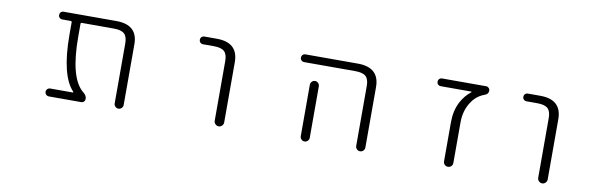

<svg xmlns="http://www.w3.org/2000/svg" viewBox="-42 -868 3584 1169"><g transform="rotate(10 1750.0 -283.5)"><path d="M736.3 -48.8Q736.3 -38.1 728 -29.8Q719.7 -21.5 708.5 -21.5Q697.3 -21.5 689 -29.8Q680.7 -38.1 680.7 -48.8V-420.9Q680.7 -461.9 661.6 -479.5Q642.6 -497.1 595.7 -497.1H399.4Q391.6 -497.1 391.6 -490.2V-411.1Q391.6 -151.4 482.4 -81.1Q502 -65.4 502 -44.9Q502 -35.2 495.1 -28.3Q488.3 -21.5 478.5 -21.5H278.3Q268.6 -21.5 261.2 -28.8Q253.9 -36.1 253.9 -45.9Q253.9 -55.7 261.2 -63Q268.6 -70.3 278.3 -70.3H417Q419.9 -70.3 420.4 -72.3Q420.9 -74.2 419.9 -75.2Q337.9 -161.1 336.9 -411.1V-490.2Q336.9 -497.1 329.1 -497.1H278.3Q267.6 -497.1 260.7 -503.9Q253.9 -510.7 253.9 -521Q253.9 -531.2 260.7 -538.1Q267.6 -544.9 278.3 -544.9H603.5Q736.3 -544.9 736.3 -424.8Z M1148.4 -497.1Q1137.7 -497.1 1130.9 -503.9Q1124 -510.7 1124 -521Q1124 -531.2 1130.9 -538.1Q1137.7 -544.9 1148.4 -544.9H1224.6Q1356.4 -544.9 1357.4 -424.8V-50.8Q1357.4 -39.1 1348.6 -30.3Q1339.8 -21.5 1328.1 -21.5Q1316.4 -21.5 1307.6 -30.3Q1298.8 -39.1 1298.8 -50.8V-420.9Q1298.8 -461.9 1279.8 -479.5Q1260.7 -497.1 1214.8 -497.1Z M1773.4 -497.1Q1762.7 -497.1 1755.9 -503.9Q1749 -510.7 1749 -521Q1749 -531.2 1755.9 -538.1Q1762.7 -544.9 1773.4 -544.9H2096.7Q2229.5 -544.9 2230.5 -424.8V-49.8Q2230.5 -38.1 2222.2 -29.8Q2213.9 -21.5 2202.1 -21.5Q2190.4 -21.5 2182.1 -29.8Q2173.8 -38.1 2173.8 -49.8V-420.9Q2173.8 -461.9 2154.8 -479.5Q2135.7 -497.1 2088.9 -497.1ZM1886.7 -367.2V-72.3V-48.8Q1886.7 -38.1 1878.4 -29.8Q1870.1 -21.5 1858.9 -21.5Q1847.7 -21.5 1839.4 -29.8Q1831.1 -38.1 1831.1 -48.8V-72.3V-367.2Q1831.1 -378.9 1839.4 -387.2Q1847.7 -395.5 1858.9 -395.5Q1870.1 -395.5 1878.4 -387.2Q1886.7 -378.9 1886.7 -367.2Z M2807.6 -493.2Q2808.6 -494.1 2808.1 -495.6Q2807.6 -497.1 2805.7 -497.1H2618.2Q2607.4 -497.1 2600.6 -503.9Q2593.8 -510.7 2593.8 -521Q2593.8 -531.2 2600.6 -538.1Q2607.4 -544.9 2618.2 -544.9H2889.6Q2899.4 -544.9 2906.2 -538.1Q2913.1 -531.2 2913.1 -521.5Q2913.1 -500 2890.6 -492.2Q2840.8 -474.6 2811.5 -429.7Q2774.4 -376 2774.4 -299.8V-50.8Q2774.4 -38.1 2766.1 -29.8Q2757.8 -21.5 2745.6 -21.5Q2733.4 -21.5 2725.1 -29.8Q2716.8 -38.1 2716.8 -50.8V-292Q2716.8 -363.3 2745.1 -418Q2769.5 -463.9 2807.6 -493.2Z M3148.4 -497.1Q3137.7 -497.1 3130.9 -503.9Q3124 -510.7 3124 -521Q3124 -531.2 3130.9 -538.1Q3137.7 -544.9 3148.4 -544.9H3224.6Q3356.4 -544.9 3357.4 -424.8V-50.8Q3357.4 -39.1 3348.6 -30.3Q3339.8 -21.5 3328.1 -21.5Q3316.4 -21.5 3307.6 -30.3Q3298.8 -39.1 3298.8 -50.8V-420.9Q3298.8 -461.9 3279.8 -479.5Q3260.7 -497.1 3214.8 -497.1Z"/></g></svg>

Font: Rounded Mgen+ 1m light
Style: Regular
Weight: 200
Designer: [Source Han Sans]
Ryoko NISHIZUKA  (kana & ideographs); Paul D. Hunt (Latin, Greek & Cyrillic); Wenlong ZHANG  (bopomofo
Version: Version 1.059.20150602